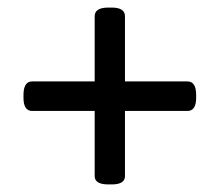

<svg xmlns="http://www.w3.org/2000/svg" viewBox="-20 -486 580 507"><path d="M266 1Q230 1 230 -21V-193H65Q42 -193 42 -228V-235Q42 -271 65 -271H230V-443Q230 -466 266 -466H275Q310 -466 310 -443V-271H475Q498 -271 498 -235V-228Q498 -193 475 -193H310V-21Q310 1 275 1Z"/></svg>

Font: Asap Semi Condensed Medium
Style: Regular
Weight: 500
Width: 4
Designer: Pablo Cosgaya
Foundry: Omnibus-Type
Version: Version 3.001; ttfautohint (v1.8.4.7-5d5b)